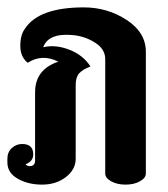

<svg xmlns="http://www.w3.org/2000/svg" viewBox="-35 -500 455 520"><path d="M33 -423Q71 -480 192 -480Q256 -480 308 -446Q360 -412 360 -360V-30Q360 -18 344 -9Q328 0 305 0Q282 0 266 -9Q250 -18 250 -30V-340Q250 -367 222.5 -384.5Q195 -402 162 -405Q96 -411 82 -372Q115 -380 152.5 -365.5Q190 -351 210 -320Q189 -312 179.5 -301.5Q170 -291 170 -270V-70Q170 -41 143.5 -20.5Q117 0 79 0Q41 0 13 -16Q-15 -32 -15 -60V-70Q-15 -88 -3 -99Q9 -110 25 -110Q55 -110 55 -82Q55 -63 34 -55Q39 -50 45 -50Q60 -50 60 -65V-250Q60 -312 123 -333Q79 -355 40 -330Q20 -346 20 -376Q20 -406 33 -423Z"/></svg>

Font: SOV_ThonBuri
Style: Book
Weight: 400
Version: Version 1.00